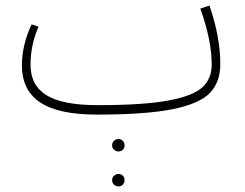

<svg xmlns="http://www.w3.org/2000/svg" viewBox="-20 -401 883 692"><path d="M774 -170Q774 -105 736.5 -66Q699 -27 602.5 -7.5Q506 12 329 12Q190 12 124.5 -32Q59 -76 59 -165Q59 -240 94 -313L119 -305Q90 -239 90 -168Q90 -93 148 -57.5Q206 -22 332 -22Q496 -22 585.5 -38.5Q675 -55 709 -86Q743 -117 743 -168Q743 -256 702 -370L735 -381Q774 -267 774 -170ZM384 123Q384 113 391 106.5Q398 100 407 100Q416 100 422.5 106.5Q429 113 429 123Q429 133 422.5 139Q416 145 407 145Q398 145 391 138.5Q384 132 384 123ZM384 248Q384 239 391 232.5Q398 226 407 226Q416 226 422.5 232Q429 238 429 248Q429 258 422.5 264.5Q416 271 407 271Q398 271 391 264.5Q384 258 384 248Z"/></svg>

Font: FiraGO UltraLight
Style: Regular
Weight: 200
Designer: bBox Type
Foundry: bBox Type GmbH
Version: Version 1.001